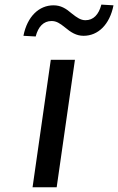

<svg xmlns="http://www.w3.org/2000/svg" viewBox="-20 -792 500 812"><path d="M219.7 0 296.9 -539.1H194.8L117.7 0ZM130.9 -637.7C141.6 -679.2 164.1 -703.1 198.2 -703.1C218.3 -703.1 233.4 -693.4 253.9 -676.8C280.3 -654.8 302.7 -640.6 333.5 -640.6C394.5 -640.6 443.8 -687.5 460 -769.5L408.7 -772.5C397.5 -730 375 -706.5 341.3 -706.5C321.3 -706.5 305.2 -717.8 284.2 -734.4C258.8 -756.3 237.3 -769.5 206.1 -769.5C145.5 -769.5 95.2 -722.7 79.1 -640.6Z"/></svg>

Font: Winston
Style: Italic
Weight: 400
Italic angle: -8.13011°
Designer: Vernon Adams, Kim Jin-seong, David Berlow, Cristiano Sobral
Foundry: The Winston Project Authors
Version: Version 3.004